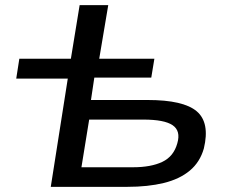

<svg xmlns="http://www.w3.org/2000/svg" viewBox="-20 -725 891 745"><path d="M177 0 243 -420H43L55 -497H255L289 -705H400L365 -497H579L567 -424H346L333 -337H553Q692 -337 743.5 -293Q795 -249 771 -149Q756 -96 716.5 -63Q677 -30 615.5 -15Q554 0 474 0ZM296 -76H496Q566 -76 610 -97Q654 -118 668 -169Q682 -217 650 -239Q618 -261 536 -261H326Z"/></svg>

Font: Nunito Sans 7pt Expanded Medium
Style: Italic
Weight: 500
Width: 7
Italic angle: -9°
Designer: Vernon Adams
Foundry: Vernon Adams
Version: Version 3.101;gftools[0.9.27]